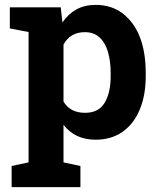

<svg xmlns="http://www.w3.org/2000/svg" viewBox="-20 -558 645 781"><path d="M307.1 117.2V203.1H27.3V117.2L96.2 102.5V-427.7L20 -442.4V-528.3H227.1L233.9 -466.8Q257.3 -501 290.5 -519.5Q323.7 -538.1 369.6 -538.1Q433.1 -538.1 479 -503.4Q572.8 -430.7 572.8 -259.8V-249.5Q572.8 -170.4 548.8 -113.3Q524.9 -54.7 479 -22.2Q433.1 10.3 368.7 10.3Q285.2 10.3 238.3 -50.3V102.5ZM326.2 -99.1Q380.9 -99.1 405.5 -139.6Q430.2 -180.2 430.2 -249.5V-259.8Q430.2 -309.6 418.9 -347.7Q407.7 -385.3 384.5 -406.2Q361.3 -427.2 325.2 -427.2Q265.6 -427.2 238.3 -376.5V-145Q265.1 -99.1 326.2 -99.1Z"/></svg>

Font: Hanuman
Style: Bold
Weight: 700
Designer: Danh Hong
Version: Version 8.002; ttfautohint (v1.8.3)